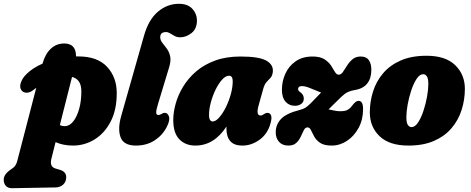

<svg xmlns="http://www.w3.org/2000/svg" viewBox="-100 -755 2476 1009"><path d="M74.5 -281.5Q57.5 -268 40.8 -267.8Q24 -267.5 14 -279Q1 -294.5 9.2 -319.8Q17.5 -345 40.5 -367Q72.5 -398.5 123.5 -420.5Q137 -470.5 166.5 -498.5Q196 -526.5 237.5 -526.5Q300 -526.5 299.5 -458.5Q305.5 -458.5 312 -458.5Q412 -458.5 462.8 -403.8Q513.5 -349 513.5 -266Q513.5 -177.5 481.5 -116Q449.5 -54.5 397 -22.2Q344.5 10 283.5 10Q257 10 234 5.2Q211 0.5 192 -8L170 79.5Q159.5 121 191.5 130.5L213.5 137Q248 147 248 176Q248 200 232.2 214.8Q216.5 229.5 191.5 230L-37 234Q-57 234.5 -68.8 222.2Q-80.5 210 -80.5 189Q-80.5 160.5 -42 135Q-26.5 125 -19.8 115.2Q-13 105.5 -9.5 91.5L90.5 -293.5Q82.5 -287.5 74.5 -281.5ZM327.5 -274Q327.5 -309 314.2 -327.2Q301 -345.5 278.5 -350.5L214.5 -97.5Q226 -92 240.5 -92Q265 -92 284.8 -116.8Q304.5 -141.5 316 -182.8Q327.5 -224 327.5 -274Z M840.5 -735Q887 -735 911 -708.5Q935 -682 935 -648Q935 -604 906.8 -581.5Q878.5 -559 847 -559Q830.5 -559 817.5 -566Q804.5 -573 793.8 -579.8Q783 -586.5 772.5 -586.5Q742 -586.5 742 -559.5Q742 -544 753 -530.2Q764 -516.5 776.2 -500Q788.5 -483.5 794 -460Q799.5 -436.5 789 -402L730.5 -209Q719.5 -173.5 721 -162Q722.5 -150.5 732 -150.5Q739 -150.5 747.5 -155.5Q752.5 -158.5 756.5 -160.2Q760.5 -162 766.5 -162Q781 -162 787.8 -143Q794.5 -124 777 -89Q755 -45 713 -17.5Q671 10 614.5 10Q549.5 10 533.5 -34Q517.5 -78 537.5 -147.5L657 -568Q681 -652.5 730.2 -693.8Q779.5 -735 840.5 -735Z M1258.5 -199Q1244.5 -148 1269.5 -148Q1275 -148 1279.2 -150.5Q1283.5 -153 1290 -157Q1298 -162 1304.5 -162Q1320 -162 1325 -147Q1330 -132 1319 -98Q1303 -48 1261.8 -19Q1220.5 10 1174 10Q1130 10 1110 -13.5Q1090 -37 1090 -78Q1090 -84 1090 -90Q1025 10 926.5 10Q874.5 10 842.5 -23Q810.5 -56 810.5 -124Q810.5 -164 823 -209.5Q835.5 -255 862 -299Q888.5 -343 930 -379Q971.5 -415 1029.8 -436.5Q1088 -458 1164 -458Q1262 -458 1300.2 -436Q1338.5 -414 1333.5 -375.5Q1331 -356 1321.5 -346Q1312 -336 1301 -324.2Q1290 -312.5 1283 -287ZM998.5 -151.5Q998.5 -132.5 1004 -124.5Q1009.5 -116.5 1016.5 -116.5Q1033.5 -116.5 1052 -137.5Q1070.5 -158.5 1086.8 -191.2Q1103 -224 1113 -260.2Q1123 -296.5 1123 -327.5Q1123 -357 1103.5 -357Q1086 -357 1067.5 -336.8Q1049 -316.5 1033.2 -284.5Q1017.5 -252.5 1008 -217Q998.5 -181.5 998.5 -151.5Z M1808 -182Q1808 -126 1784.5 -82.8Q1761 -39.5 1723.5 -14.8Q1686 10 1643 10Q1603 10 1582 -4.5Q1561 -19 1551 -37.8Q1541 -56.5 1534.2 -71Q1527.5 -85.5 1516 -85.5Q1504 -85.5 1496.8 -71Q1489.5 -56.5 1481 -37.8Q1472.5 -19 1457.5 -4.5Q1442.5 10 1415.5 10Q1384 10 1366.5 -9.5Q1349 -29 1349 -59.5Q1349 -100 1376.5 -129.5Q1404 -159 1474.5 -177Q1493.5 -182 1505 -189Q1516.5 -196 1532 -211.5Q1562 -241.5 1587.5 -268.5Q1563.5 -277.5 1534.5 -290Q1505.5 -302.5 1488 -302.5Q1475.5 -302.5 1471 -298Q1466.5 -293.5 1466.5 -287Q1466.5 -278 1478.5 -270Q1496.5 -257.5 1496.5 -237Q1496.5 -218.5 1482.8 -208.8Q1469 -199 1450 -199Q1419.5 -199 1400.5 -220.8Q1381.5 -242.5 1381.5 -283.5Q1381.5 -327.5 1399.5 -367.5Q1417.5 -407.5 1453.5 -432.8Q1489.5 -458 1542.5 -458Q1582.5 -458 1605 -443.5Q1627.5 -429 1639.8 -410.2Q1652 -391.5 1660.2 -377Q1668.5 -362.5 1680 -362.5Q1692.5 -362.5 1702.2 -377Q1712 -391.5 1723.8 -410.2Q1735.5 -429 1752.5 -443.5Q1769.5 -458 1796 -458Q1825.5 -458 1838.5 -438.8Q1851.5 -419.5 1851.5 -387.5Q1851.5 -343.5 1829.8 -316Q1808 -288.5 1762.5 -281.5Q1743.5 -278.5 1727.2 -270.8Q1711 -263 1692.5 -245Q1671.5 -224.5 1656 -209.2Q1640.5 -194 1626.5 -180Q1641 -177.5 1656.2 -174Q1671.5 -170.5 1688.5 -170.5Q1712 -170.5 1724.8 -176.8Q1737.5 -183 1747.5 -196Q1761 -213.5 1768.5 -219.2Q1776 -225 1784.5 -225Q1808 -225 1808 -182Z M2141.5 -462Q2241.5 -462 2292.2 -412.5Q2343 -363 2343 -288.5Q2343 -231 2326 -177.5Q2309 -124 2273.2 -81.8Q2237.5 -39.5 2181.2 -14.8Q2125 10 2046.5 10Q1946 10 1894.8 -39.2Q1843.5 -88.5 1843.5 -164Q1843.5 -221 1860.5 -274.5Q1877.5 -328 1913.5 -370.2Q1949.5 -412.5 2006 -437.2Q2062.5 -462 2141.5 -462ZM2062.5 -87Q2081 -87 2097 -111.2Q2113 -135.5 2125.2 -172.2Q2137.5 -209 2144.2 -247Q2151 -285 2151 -312.5Q2151 -342.5 2143.2 -353.8Q2135.5 -365 2124 -365Q2105.5 -365 2089.5 -340.8Q2073.5 -316.5 2061.2 -279.8Q2049 -243 2042.2 -205Q2035.5 -167 2035.5 -139.5Q2035.5 -109.5 2043.5 -98.2Q2051.5 -87 2062.5 -87Z"/></svg>

Font: Fraunces 144pt SuperSoft Black
Style: Italic
Weight: 900
Italic angle: -16°
Version: Version 1.000;[b76b70a41]